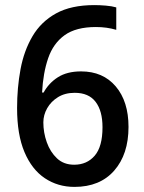

<svg xmlns="http://www.w3.org/2000/svg" viewBox="-20 -722 564 753"><path d="M47 -298Q47 -378 60.5 -450.5Q74 -523 107.5 -580Q141 -637 200 -669.5Q259 -702 350 -702Q371 -702 395 -700Q419 -698 436 -693V-605Q399 -616 356 -616Q278 -616 233.5 -584Q189 -552 169 -494Q149 -436 145 -359H151Q171 -396 207 -419Q243 -442 298 -442Q384 -442 434 -383Q484 -324 484 -224Q484 -117 428 -53Q372 11 272 11Q207 11 156 -23Q105 -57 76 -125.5Q47 -194 47 -298ZM271 -76Q321 -76 351.5 -111.5Q382 -147 382 -223Q382 -287 355 -322.5Q328 -358 273 -358Q235 -358 207.5 -341Q180 -324 165 -297.5Q150 -271 150 -242Q150 -202 163.5 -164Q177 -126 203.5 -101Q230 -76 271 -76Z"/></svg>

Font: Noto Sans Kannada SemiCondensed Medium
Style: Regular
Weight: 500
Width: 4
Designer: Jelle Bosma - Monotype Design Team
Foundry: Monotype Imaging Inc.
Version: Version 2.005; ttfautohint (v1.8.4.7-5d5b)